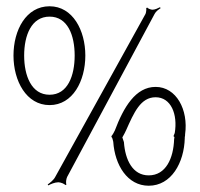

<svg xmlns="http://www.w3.org/2000/svg" viewBox="-20 -581 639 612"><path d="M335 -147 336 -143C338 -144 340 -132 341 -129C346 -55 386 11 454 11C526 11 567 -62 569 -141V-145C570 -145 570 -153 570 -153C581 -231 542 -304 476 -304C412 -304 374 -239 346 -165C345 -162 337 -148 335 -147ZM132 7 134 10C141 6 155 0 166 0C173 0 186 5 188 9L192 7C189 3 191 -11 194 -17L473 -537C477 -545 486 -551 492 -555L490 -558C484 -555 474 -550 466 -550C461 -550 451 -554 449 -557L446 -555C447 -552 446 -542 444 -537L156 -17C151 -7 139 2 132 7ZM57 -404C57 -468 80 -528 138 -528C196 -528 218 -468 218 -404C218 -340 196 -279 138 -279C80 -279 57 -340 57 -404ZM23 -404C23 -323 64 -246 138 -246C212 -246 252 -323 252 -404C252 -484 212 -561 138 -561C63 -561 23 -485 23 -404ZM370 -143C373 -148 381 -163 382 -166C407 -222 428 -271 476 -271C525 -271 547 -217 537 -157C537 -156 533 -148 533 -147L536 -144C536 -144 535 -138 535 -137C533 -77 509 -22 454 -22C403 -22 379 -71 375 -128C374 -130 372 -138 370 -143Z"/></svg>

Font: Armata Saber
Style: Rg
Weight: 400
Designer: Jasper
Foundry: Cannot Into Space Fonts
Version: Version 0.970